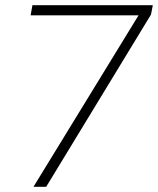

<svg xmlns="http://www.w3.org/2000/svg" viewBox="-20 -720 609 740"><path d="M109 0 514 -661H98L105 -700H569L562 -664L158 0Z"/></svg>

Font: DM Sans 36pt ExtraLight
Style: Italic
Weight: 250
Italic angle: -10°
Designer: Colophon Foundry, Jonny Pinhorn
Foundry: Colophon Foundry
Version: Version 4.004;gftools[0.9.30]